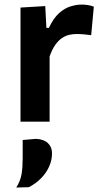

<svg xmlns="http://www.w3.org/2000/svg" viewBox="-20 -531 448 838"><path d="M69.5 0Q69.5 -54 69.5 -104.5Q69.5 -155 69.5 -217V-267Q69.5 -323.5 69.5 -381.5Q69.5 -439.5 69.5 -498L177.5 -504.5L182.5 -409.5H193.5Q213.5 -452 238 -473.8Q262.5 -495.5 288.2 -503.2Q314 -511 336.5 -511Q348.5 -511 362.8 -509Q377 -507 389.5 -502L378 -377.5Q360 -380 345.2 -381.2Q330.5 -382.5 312.5 -382.5Q298.5 -382.5 282.5 -379Q266.5 -375.5 251 -365.2Q235.5 -355 221.5 -335.5Q207.5 -316 196.5 -284.5V-210.5Q196.5 -153.5 196.5 -103.8Q196.5 -54 196.5 0ZM51 287.5Q69.5 258 74.2 228.5Q79 199 79 160.5Q79 140.5 79 120.2Q79 100 79 80L137.5 75Q172 77 189.5 94Q207 111 207 138Q207 167.5 194.8 195.2Q182.5 223 160 246.2Q137.5 269.5 106 286Z"/></svg>

Font: Commissioner Thin SemiBold
Style: Regular
Weight: 600
Version: Version 1.000